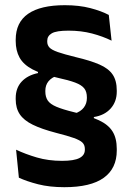

<svg xmlns="http://www.w3.org/2000/svg" viewBox="-20 -672 524 758"><path d="M274.5 -223.5Q299 -231.5 311 -247.5Q323 -263.5 323 -284.5V-287.5Q323 -310 312.5 -323.2Q302 -336.5 276.8 -346Q251.5 -355.5 205.5 -365.5Q144.5 -379 108.5 -398Q72.5 -417 57.2 -444.8Q42 -472.5 42 -510V-515Q42 -583.5 91 -617.5Q140 -651.5 236 -651.5Q292.5 -651.5 336.5 -640Q380.5 -628.5 409.5 -613L420.5 -511.5Q386 -528.5 343.2 -539.8Q300.5 -551 250.5 -551Q202.5 -551 184.5 -540.5Q166.5 -530 166.5 -511V-507.5Q166.5 -494 175.2 -484.5Q184 -475 208.2 -466.5Q232.5 -458 279 -446.5Q336.5 -433 372.2 -417.5Q408 -402 424.5 -378Q441 -354 441 -314.5V-310.5Q441 -270.5 416.8 -243.5Q392.5 -216.5 350.5 -210L351 -186.5ZM207 -374Q183.5 -366 171.2 -350.8Q159 -335.5 159 -314V-310.5Q159 -289.5 168.5 -275.2Q178 -261 202.8 -250.5Q227.5 -240 272.5 -229Q333.5 -214.5 370.5 -197.2Q407.5 -180 424.2 -153.2Q441 -126.5 441 -84V-78Q441 -7 389.5 30Q338 67 234 67Q175.5 67 130.5 55.5Q85.5 44 54.5 29.5L43.5 -81Q80.5 -63.5 125.8 -50.2Q171 -37 225 -37Q272 -37 293.5 -48Q315 -59 315 -80.5V-84Q315 -99.5 305.5 -109Q296 -118.5 271.5 -127.2Q247 -136 201.5 -147.5Q144 -162.5 109 -179.8Q74 -197 58 -221Q42 -245 42 -280V-284.5Q42 -324.5 65.5 -349.8Q89 -375 130 -383.5L129.5 -403.5Z"/></svg>

Font: Anek Gujarati SemiBold
Style: Regular
Weight: 600
Designer: Mrunmayee Ghaisas (Gujarati), Yesha Goshar (Latin)
Foundry: Ek Type
Version: Version 1.003